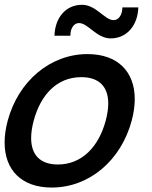

<svg xmlns="http://www.w3.org/2000/svg" viewBox="-21 -786 651 820"><path d="M451.6 -622C523.6 -622 568.1 -681.5 569.6 -754.5H501.6C501.9 -724 486.5 -700 464.5 -700C425.5 -700 390.1 -765.5 329.1 -765.5C257.6 -765.5 213.4 -707 211.7 -633.5H279.7C279 -662.5 293.2 -687.5 316.2 -687.5C355.7 -687.5 391.1 -622 451.6 -622ZM199.9 15C360.9 15 496.1 -101.5 541.4 -270.5C550.2 -303.4 554.5 -334.3 554.5 -362.8C554.5 -479.2 482.8 -555 352.7 -555C193.7 -555 57.2 -439.5 11.9 -270.5C3 -237.3 -1.3 -206.1 -1.3 -177.3C-1.3 -60.9 70 15 199.9 15ZM226.3 -83.5C149.4 -83.5 112 -125.8 112 -196.4C112 -218.4 115.6 -243.3 122.9 -270.5C152.4 -380.5 221.3 -456.5 326.3 -456.5C404 -456.5 441.3 -414.1 441.3 -344C441.3 -322.1 437.6 -297.4 430.4 -270.5C400.8 -160 329.3 -83.5 226.3 -83.5Z"/></svg>

Font: Manrope
Style: SemiBoldItalic
Weight: 600
Italic angle: -15°
Designer: Mikhail Sharanda
Foundry: Mikhail Sharanda
Version: Version 4.502;hotconv 1.0.109;makeotfexe 2.5.65596